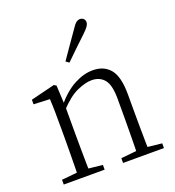

<svg xmlns="http://www.w3.org/2000/svg" viewBox="-143 -916 938 1028"><g transform="rotate(-20 325.5 -401.5)"><path d="M44 0V-27L154 -38H174L277 -27V0ZM131 0Q132 -24 132.5 -64.5Q133 -105 133.5 -149Q134 -193 134 -226V-281Q134 -333 133.5 -375.5Q133 -418 131 -455L39 -459V-485L176 -519L189 -511L195 -393V-392V-226Q195 -193 195.5 -149Q196 -105 196.5 -64.5Q197 -24 198 0ZM382 0V-27L491 -38H512L615 -27V0ZM469 0Q470 -24 470.5 -64Q471 -104 471.5 -148Q472 -192 472 -226V-334Q472 -412 446 -443Q420 -474 374 -474Q339 -474 290.5 -452.5Q242 -431 184 -368L174 -398H182Q236 -463 291 -492.5Q346 -522 398 -522Q462 -522 497 -479.5Q532 -437 532 -335V-226Q532 -192 532.5 -148Q533 -104 533.5 -64Q534 -24 535 0ZM278 -616Q305 -655 331 -692.5Q357 -730 381 -764Q395 -786 405.5 -794.5Q416 -803 428 -803Q439 -803 447.5 -796Q456 -789 456 -775Q456 -765 448 -753Q440 -741 420 -722Q392 -696 360.5 -665.5Q329 -635 296 -603Z"/></g></svg>

Font: Noto Serif TC
Style: Regular
Weight: 200
Designer: Ryoko NISHIZUKA 西塚涼子 (kana & ideographs); Frank Grießhammer (Latin, Greek & Cyrillic); Wenlong ZHANG 张文龙 (bopomofo); San
Foundry: Adobe
Version: Version 2.001;hotconv 1.1.0;makeotfexe 2.6.0